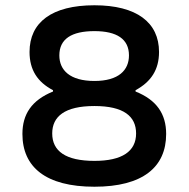

<svg xmlns="http://www.w3.org/2000/svg" viewBox="-20 -699 715 728"><path d="M338 -297C449 -297 496 -258 496 -193C496 -125 443 -89 338 -89C229 -89 178 -126 178 -193C178 -257 225 -297 338 -297ZM65 -191C65 -66 153 9 338 9C521 9 610 -65 610 -191C610 -267 574 -320 494 -352V-357C553 -389 583 -435 583 -502C583 -614 498 -679 338 -679C176 -679 92 -614 92 -502C92 -434 122 -388 181 -357V-352C100 -319 65 -266 65 -191ZM205 -489C205 -551 251 -581 338 -581C423 -581 469 -551 469 -489C469 -433 430 -392 338 -392C245 -392 205 -433 205 -489Z"/></svg>

Font: LT Wave Alt Medium
Style: Regular
Weight: 500
Designer: Daniel Lyons
Version: Version 2.5 (Glyphs App)